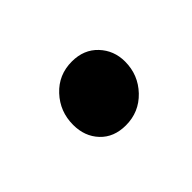

<svg xmlns="http://www.w3.org/2000/svg" viewBox="-43 -464 306 306"><g transform="rotate(-45 110.0 -310.5)"><path d="M52 -304Q52 -334 72 -355.5Q92 -377 122 -377Q149 -377 165.5 -359.5Q182 -342 182 -317Q182 -287 161.5 -265.5Q141 -244 111 -244Q84 -244 68 -261Q52 -278 52 -304Z"/></g></svg>

Font: Fira Sans Condensed
Style: Italic
Weight: 400
Width: 3
Italic angle: -8°
Designer: bBox Type GmbH & Carrois Corporate GbR & Edenspiekermann AG
Foundry: bBox Type GmbH & Carrois Corporate GbR & Edenspiekermann AG
Version: Version 4.301